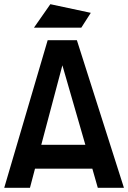

<svg xmlns="http://www.w3.org/2000/svg" viewBox="-25 -891 608 911"><path d="M-4.9 0 201.2 -700.2H339.8L563 0H439L413.1 -90.8H141.1L117.2 0ZM136.2 -759.8 213.9 -871.1 405.8 -830.1 360.8 -759.8ZM170.9 -204.1H379.9L271 -581.1Z"/></svg>

Font: Cakra Normal
Style: Regular
Weight: 400
Designer: Lucia Kollert, Vojtech Kollert
Foundry: OoM Type
Version: Version 1.000;Glyphs 3.1.1 (3148)